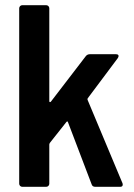

<svg xmlns="http://www.w3.org/2000/svg" viewBox="-20 -720 518 740"><path d="M54 -12V-688Q54 -693 57.5 -696.5Q61 -700 66 -700H158Q163 -700 166.5 -696.5Q170 -693 170 -688V-330Q170 -327 172 -326.5Q174 -326 176 -328L311 -504Q317 -511 326 -511H427Q437 -511 437 -504Q437 -501 434 -496L318 -341Q316 -338 318 -334L452 -14Q453 -12 453 -8Q453 0 443 0H347Q336 0 333 -10L242 -249Q241 -252 239.5 -252Q238 -252 236 -250L172 -169Q170 -165 170 -163V-12Q170 -7 166.5 -3.5Q163 0 158 0H66Q61 0 57.5 -3.5Q54 -7 54 -12Z"/></svg>

Font: Barlow Semi Condensed SemiBold
Style: Regular
Weight: 600
Width: 4
Designer: Jeremy Tribby
Foundry: Tribby Type
Version: Version 1.408